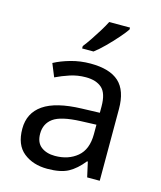

<svg xmlns="http://www.w3.org/2000/svg" viewBox="-115 -850 792 944"><g transform="rotate(15 280.5 -378.0)"><path d="M288 -545Q386 -545 433 -502Q480 -459 480 -365V0H416L399 -76H395Q360 -32 321.5 -11Q283 10 215 10Q142 10 94 -28.5Q46 -67 46 -149Q46 -229 109 -272.5Q172 -316 303 -320L394 -323V-355Q394 -422 365 -448Q336 -474 283 -474Q241 -474 203 -461.5Q165 -449 132 -433L105 -499Q140 -518 188 -531.5Q236 -545 288 -545ZM314 -259Q214 -255 175.5 -227Q137 -199 137 -148Q137 -103 164.5 -82Q192 -61 235 -61Q303 -61 348 -98.5Q393 -136 393 -214V-262ZM429 -756Q417 -738 392 -709.5Q367 -681 338.5 -652.5Q310 -624 286 -606H228V-618Q243 -637 260.5 -663Q278 -689 295 -716.5Q312 -744 323 -766H429Z"/></g></svg>

Font: Noto Sans Meroitic
Style: Regular
Weight: 400
Designer: Monotype Design Team
Foundry: Monotype Imaging Inc.
Version: Version 2.002; ttfautohint (v1.8.4.7-5d5b)